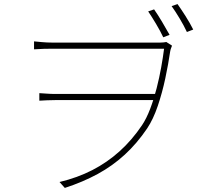

<svg xmlns="http://www.w3.org/2000/svg" viewBox="-20 -870 1040 942"><path d="M736 -824Q753 -800 774.5 -764Q796 -728 812 -699L781 -687Q767 -717 745.5 -753Q724 -789 707 -814ZM851 -850Q868 -826 890 -791.5Q912 -757 928 -725L897 -713Q882 -745 861 -780Q840 -815 822 -840ZM147 -667Q159 -666 184.5 -663.5Q210 -661 239 -661Q257 -661 299 -661Q341 -661 397 -661Q453 -661 512.5 -661Q572 -661 625.5 -661Q679 -661 716.5 -661Q754 -661 765 -661Q776 -661 783.5 -662Q791 -663 796 -664L824 -646Q823 -642 820 -635.5Q817 -629 815 -618Q806 -556 791 -485.5Q776 -415 754 -350Q732 -285 702 -240Q652 -166 592 -111Q532 -56 459.5 -16.5Q387 23 298 52L272 23Q360 2 433 -35.5Q506 -73 567 -128Q628 -183 677 -256Q699 -289 717 -336.5Q735 -384 748.5 -437Q762 -490 771 -540.5Q780 -591 785 -631Q770 -631 729 -631Q688 -631 632.5 -631Q577 -631 516 -631Q455 -631 398.5 -631Q342 -631 299.5 -631Q257 -631 239 -631Q217 -631 196.5 -630.5Q176 -630 147 -628ZM753 -379Q739 -379 700.5 -379Q662 -379 610 -379Q558 -379 501.5 -379Q445 -379 393.5 -379Q342 -379 304.5 -379Q267 -379 254 -379Q230 -379 211 -378Q192 -377 173 -376V-413Q192 -412 211 -410.5Q230 -409 254 -409Q267 -409 305 -409Q343 -409 395.5 -409Q448 -409 505 -409Q562 -409 614.5 -409Q667 -409 706 -409Q745 -409 760 -409Z"/></svg>

Font: Noto Sans TC Thin
Style: Regular
Weight: 100
Designer: Ryoko NISHIZUKA 西塚涼子 (kana, bopomofo & ideographs); Paul D. Hunt (Latin, Greek & Cyrillic); Sandoll Communications 산돌커뮤니
Foundry: Adobe
Version: Version 2.004-H2;hotconv 1.0.118;makeotfexe 2.5.65603